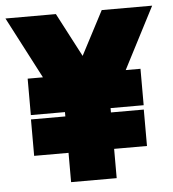

<svg xmlns="http://www.w3.org/2000/svg" viewBox="-56 -706 675 751"><g transform="rotate(-5 281.0 -330.0)"><path d="M193 -115H58V-258H193V-275H59V-418H119L-7 -660H191L281 -488L371 -660H569L444 -418H502V-275H372V-258H501V-115H372V0H193Z"/></g></svg>

Font: Cairo Black
Style: Regular
Weight: 900
Designer: Mohamed Gaber, the designers of Titillium
Foundry: Kief Type Foundry
Version: Version 2.009; ttfautohint (v1.5.33-1714) -l 8 -r 50 -G 200 